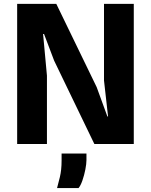

<svg xmlns="http://www.w3.org/2000/svg" viewBox="-20 -747 783 996"><path d="M69 0V-727H272L481.5 -295L537 -143H540.5L519.5 -329.5V-727H674V0H469.5L261 -432L208.5 -570.5H203.5L223.5 -354.5V0ZM276 228.5Q281.5 209.5 290.5 172Q299.5 134.5 299.5 86.5V49.5H428.5V83.5Q428.5 102.5 422.8 132.2Q417 162 407.5 189.2Q398 216.5 387.5 228.5Z"/></svg>

Font: Spline Sans
Style: Bold
Weight: 700
Designer: Eben Sorkin, Mirko Velimirovic
Foundry: Sorkin Type
Version: Version 1.000; ttfautohint (v1.8.3)